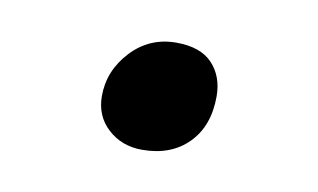

<svg xmlns="http://www.w3.org/2000/svg" viewBox="-33 -495 401 242"><g transform="rotate(10 167.5 -374.0)"><path d="M158 -303.5Q132 -303.5 114.2 -319.8Q96.5 -336 96.5 -361.5Q96.5 -394 119.8 -419Q143 -444 177.5 -444Q208.5 -444 223.8 -427.8Q239 -411.5 239 -386Q239 -348 217 -325.8Q195 -303.5 158 -303.5Z"/></g></svg>

Font: Koeln Type Sans
Style: Italic
Weight: 400
Italic angle: -7.5°
Designer: Eben Sorkin
Foundry: Eben Sorkin
Version: Version 2.001